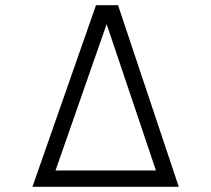

<svg xmlns="http://www.w3.org/2000/svg" viewBox="-20 -720 814 740"><path d="M105 0H669L435 -700H350ZM194 -63 391 -627 581 -63Z"/></svg>

Font: Uncut Sans Book
Style: Regular
Weight: 350
Designer: Kasper Nordkvist
Foundry: UNCUT.wtf
Version: Version 1.304;Glyphs 3.2 (3246)